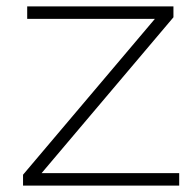

<svg xmlns="http://www.w3.org/2000/svg" viewBox="-20 -503 607 600"><path d="M540 38V77H52V43L464 -444H65V-483H522V-449L110 38Z"/></svg>

Font: Gmarket Sans TTF Light
Style: Regular
Weight: 300
Designer: Creative Director : Sungho Lee; Art Director : Kiwoong Choi; Project Manager : Sori Yang, Jongwook Yoon; Font Designer :
Foundry: Sandoll Inc.
Version: Version 1.000;hotconv 1.0.109;makeotfexe 2.5.65596